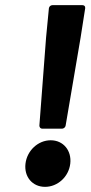

<svg xmlns="http://www.w3.org/2000/svg" viewBox="-20 -702 355 746"><path d="M133 -214C133 -208 137 -202 144 -202H221C227 -202 234 -207 235 -214L293 -555L311 -670C312 -678 307 -682 300 -682H184C177 -682 171 -677 170 -670L159 -556ZM79 -66C73 -15 106 24 155 24C204 24 247 -15 253 -66C259 -117 226 -157 177 -157C128 -157 85 -117 79 -66Z"/></svg>

Font: Falling Sky
Style: BdObl
Weight: 700
Designer: Paul D. Hunt
Foundry: Adobe Systems Incorporated
Version: Version 1.02